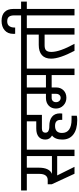

<svg xmlns="http://www.w3.org/2000/svg" viewBox="690 -1672 1004 2447"><g transform="rotate(-90 1191.5 -448.0)"><path d="M601.2 -607.7H507.8V0H426.2V-220.7H179.8L289.3 0H201.1L66.9 -290.2V-341.4H121.2Q159.4 -341.4 179.4 -368.6Q199.4 -395.7 199.4 -447.4V-607.7H-11.7V-680.7H601.2ZM426.2 -607.7H278.5V-455.7Q278.5 -321 200.3 -287.6H426.2Z M778.9 -415.3Q724.6 -415.3 724.6 -370.1Q724.6 -358.4 728.9 -349.9Q733.3 -341.4 739.8 -336.4Q746.3 -331.5 756.5 -328Q766.7 -324.5 775.4 -323.2Q784.1 -321.9 795.8 -321H810.2Q885.3 -321 927.9 -286.3Q970.5 -251.5 970.5 -185.1Q970.5 -173.8 968.3 -156.4H887.5V-179Q887.5 -248 811 -248Q721.1 -248 721.1 -159.4Q721.1 -98.6 765 -68Q808.9 -37.4 893.6 -37.4H940.1V29.5Q919.6 34.8 884.9 34.8Q765.9 34.8 701.3 -15Q636.8 -64.7 636.8 -155.5Q636.8 -246.3 688.1 -286.3Q636.8 -314.9 636.8 -371.2Q636.8 -427.5 673.1 -457.4Q709.4 -487.4 778 -487.4H868.8V-607.7H577.8V-680.7H1039.5V-607.7H951.8V-415.3Z M1634.7 -607.7H1541.3V0H1459.2V-291.1H1301V-235Q1301 -176.4 1264.3 -139.9Q1227.6 -103.4 1169.4 -103.4Q1111.2 -103.4 1071.7 -141.8Q1032.1 -180.3 1032.1 -236.8Q1032.1 -293.2 1069.3 -328.6Q1106.4 -364 1167.7 -364H1219.8V-607.7H1016.1V-680.7H1634.7ZM1459.2 -364V-607.7H1301V-364ZM1219.8 -291.1H1167.7Q1142.9 -291.1 1128.1 -275.8Q1113.4 -260.6 1113.4 -235.4Q1113.4 -210.3 1129 -193.3Q1144.7 -176.4 1167.9 -176.4Q1191.1 -176.4 1205.5 -192.7Q1219.8 -208.9 1219.8 -235Z M2149.4 -607.7H2056.9V0H1974.4V-381H1837.5Q1789.7 -381 1771.7 -359.9Q1753.7 -338.8 1753.7 -294.5Q1753.7 -189 1857.1 0H1768Q1668.1 -189 1668.1 -298Q1668.1 -375.3 1712.9 -415.5Q1757.6 -455.7 1843.6 -455.7H1974.4V-607.7H1611.2V-680.7H2149.4Z M2394.9 -607.7H2301.5V0H2219.4V-607.7H2126V-680.7H2219.4V-769.8Q2219.4 -812.3 2202.2 -834.9Q2185.1 -857.5 2143.4 -857.5Q2101.7 -857.5 2083.2 -831.5Q2064.7 -805.4 2064.7 -768.5V-756.3H1984.8Q1983.9 -761.5 1983.9 -778.5Q1983.9 -850.6 2029.8 -890.1Q2075.6 -929.6 2149.4 -929.6Q2223.3 -929.6 2262.4 -891Q2301.5 -852.3 2301.5 -781.1V-680.7H2394.9Z"/></g></svg>

Font: Puralecka Narrow
Style: Regular
Weight: 400
Designer: Hector Gatti, Marcela Romero, Pablo Cosgaya and Nicolas Silva
Version: Version 1.004;PS 001.004;hotconv 1.0.70;makeotf.lib2.5.58329